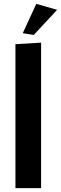

<svg xmlns="http://www.w3.org/2000/svg" viewBox="-20 -975 316 995"><path d="M155 -794 98 -803 168 -955 276 -924ZM60 0V-746L193 -754V0Z"/></svg>

Font: Arsenal
Style: Bold
Weight: 700
Designer: Andrij Shevchenko
Foundry: Stairsfor
Version: Version 2.001;PS 002.001;hotconv 1.0.88;makeotf.lib2.5.64775